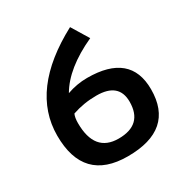

<svg xmlns="http://www.w3.org/2000/svg" viewBox="-167 -850 945 987"><g transform="rotate(-30 305.0 -357.0)"><path d="M48.8 -268.6Q48.8 -540 384.8 -719.2L446.3 -618.2Q274.4 -539.6 210 -428.2Q269 -449.2 330.1 -449.2Q585.9 -449.2 585.9 -234.4Q585.9 4.9 311 4.9Q48.8 4.9 48.8 -268.6ZM315.4 -97.7Q458.5 -97.7 458.5 -234.4Q458.5 -346.7 325.7 -346.7Q250.5 -346.7 182.1 -323.2Q173.3 -303.7 173.3 -271.5Q173.3 -97.7 315.4 -97.7Z"/></g></svg>

Font: Voltera
Style: Bold
Weight: 700
Designer: Bernd Montag
Version: Version 1.301